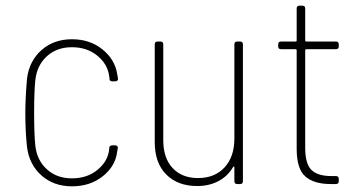

<svg xmlns="http://www.w3.org/2000/svg" viewBox="-20 -647 1262 675"><path d="M75 -130Q69 -184 69 -251Q69 -301 75 -371Q83 -433 126 -471Q169 -509 233 -509Q296 -509 340 -473.5Q384 -438 392 -387Q392 -384 393 -383Q393 -379 395 -371Q395 -361 385 -361H376Q365 -361 365 -369Q365 -376 364 -378Q359 -421 322.5 -451Q286 -481 233 -481Q179 -481 144 -448.5Q109 -416 104 -363Q100 -324 100 -251Q100 -176 104 -137Q109 -85 144 -52.5Q179 -20 233 -20Q287 -20 323.5 -50.5Q360 -81 364 -123V-127Q365 -136 375 -136H385Q390 -136 392.5 -133Q395 -130 394 -125Q393 -123 393 -118Q392 -117 392 -114Q386 -63 341.5 -27.5Q297 8 233 8Q169 8 126 -30Q83 -68 75 -130Z M814 -501H824Q834 -501 834 -491V-10Q834 0 824 0H814Q804 0 804 -10V-58Q804 -61 802 -61.5Q800 -62 799 -59Q780 -27 747.5 -10Q715 7 673 7Q605 7 564.5 -33.5Q524 -74 524 -148V-491Q524 -501 534 -501H544Q554 -501 554 -491V-154Q554 -91 587 -56Q620 -21 676 -21Q735 -21 769.5 -58.5Q804 -96 804 -160V-491Q804 -501 814 -501Z M1161 -474H1057Q1053 -474 1053 -470V-127Q1053 -71 1075 -49.5Q1097 -28 1145 -28H1161Q1171 -28 1171 -18V-10Q1171 0 1161 0H1142Q1084 0 1053.5 -26.5Q1023 -53 1023 -124V-470Q1023 -474 1019 -474H968Q958 -474 958 -484V-491Q958 -501 968 -501H1019Q1023 -501 1023 -505V-617Q1023 -627 1033 -627H1043Q1053 -627 1053 -617V-505Q1053 -501 1057 -501H1161Q1171 -501 1171 -491V-484Q1171 -474 1161 -474Z"/></svg>

Font: Barlow Semi Condensed Thin
Style: Regular
Weight: 250
Width: 4
Designer: Jeremy Tribby
Foundry: Tribby Type
Version: Version 1.408